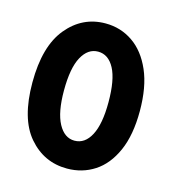

<svg xmlns="http://www.w3.org/2000/svg" viewBox="-81 -547 562 625"><g transform="rotate(15 200.0 -234.5)"><path d="M200 10Q122 10 70.5 -50Q19 -110 19 -232Q19 -354 70.5 -416.5Q122 -479 200 -479Q251 -479 292 -451Q333 -423 357 -368Q381 -313 381 -232Q381 -151 357 -97Q333 -43 292 -16.5Q251 10 200 10ZM200 -84Q235 -84 255 -122Q275 -160 275 -233Q275 -309 255 -346.5Q235 -384 200 -384Q166 -384 145.5 -346.5Q125 -309 125 -233Q125 -160 145.5 -122Q166 -84 200 -84Z"/></g></svg>

Font: Inconsolata Condensed ExtraBold
Style: Regular
Weight: 800
Width: 3
Monospace: yes
Designer: Raph Levien, Cyreal, Brenton Simpson
Foundry: Raph Levien, Cyreal, Google
Version: Version 3.001; ttfautohint (v1.8.2.53-6de2)